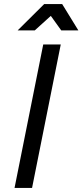

<svg xmlns="http://www.w3.org/2000/svg" viewBox="-20 -917 402 937"><path d="M191 -700H276.5L136.5 0H51ZM66 -768.5 195.5 -897H283.5L362.5 -768.5H279L228 -839.5L149.5 -768.5Z"/></svg>

Font: Argentum Sans Light
Style: Italic
Weight: 300
Italic angle: -11.3°
Designer: Julieta Ulanovsky (font), Owen Earl (portions from Jones font), Cristiano Sobral (main changes and remaster)
Foundry: Julieta Ulanovsky (font), Owen Earl (portions from Jones font), Cristiano Sobral (main changes and remaster)
Version: Version 3.127